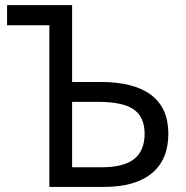

<svg xmlns="http://www.w3.org/2000/svg" viewBox="-20 -734 732 754"><path d="M263.2 -77.1H378.9Q465.8 -77.1 506.8 -109.6Q547.9 -142.1 547.9 -209Q547.9 -274.4 505.1 -304.2Q462.4 -334 365.2 -334H263.2ZM641.1 -209Q641.1 -107.4 576.4 -53.7Q511.7 0 388.2 0H173.8V-634.8H7.8V-713.9H263.2V-412.1H376Q505.9 -412.1 573.5 -361.1Q641.1 -310.1 641.1 -209Z"/></svg>

Font: NotoSans
Style: Regular
Weight: 400
Designer: Monotype Design team
Foundry: Monotype Imaging Inc.
Version: Version 1.04; ttfautohint (v1.4.1)